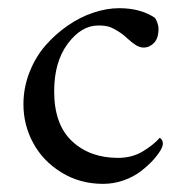

<svg xmlns="http://www.w3.org/2000/svg" viewBox="-20 -448 453 476"><path d="M373 -377Q373 -353 361.8 -341.6Q350.6 -330.1 335.9 -330.1Q326.2 -330.1 316.4 -336.4Q306.6 -342.8 295.7 -352.8Q284.7 -362.8 279.3 -366.2Q262.7 -377.4 252.2 -381.1Q241.7 -384.8 223.6 -384.8Q181.6 -384.8 147.9 -339.6Q114.3 -294.4 114.3 -221.7Q114.3 -139.6 158.4 -98.1Q202.6 -56.6 272.5 -56.6Q307.6 -56.6 334.2 -72.8Q360.8 -88.9 376 -106.4Q376.5 -106.4 378.4 -104.7Q380.4 -103 382.1 -99.6Q383.8 -96.2 383.8 -92.8Q383.8 -85 377.9 -75.2Q370.1 -62.5 358.4 -49.8Q346.7 -37.1 329.1 -23.4Q311.5 -9.8 286.9 -1Q262.2 7.8 235.4 7.8Q178.2 7.8 132.3 -20.5Q86.4 -48.8 62.3 -93.5Q38.1 -138.2 38.1 -189.5Q38.1 -230.5 53 -268.6Q67.9 -306.6 92.5 -335Q117.2 -363.3 147.9 -384.5Q178.7 -405.8 211.7 -416.7Q244.6 -427.7 275.4 -427.7Q328.1 -427.7 363.3 -404.3Q366.7 -400.9 369.9 -392.3Q373 -383.8 373 -377Z"/></svg>

Font: Amiri
Style: Regular
Weight: 400
Designer: Khaled Hosny
Version: Version 000.108